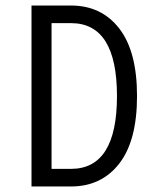

<svg xmlns="http://www.w3.org/2000/svg" viewBox="-20 -674 570 702"><path d="M168.5 -56.6H239.7Q407.7 -56.6 407.7 -322.8Q407.7 -589.4 239.7 -589.4H168.5ZM239.7 7.8H95.2V-653.8H239.7Q350.6 -653.8 415.8 -570.1Q481 -486.3 481 -322.8Q481 -159.2 415.8 -75.7Q350.6 7.8 239.7 7.8Z"/></svg>

Font: AzarMehrMonospaced
Style: SansBold
Weight: 1
Designer: Amin Abedi
Version: Version 1.00